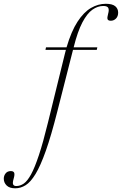

<svg xmlns="http://www.w3.org/2000/svg" viewBox="-173 -762 644 1014"><path d="M129 -170.5Q97 -44.5 69 34.5Q41 113.5 14.8 156.8Q-11.5 200 -37.8 216.2Q-64 232.5 -92.5 232.5Q-123 232.5 -138 217.5Q-153 202.5 -153 182Q-153 165.5 -143.2 153.5Q-133.5 141.5 -116 141.5Q-101.5 141.5 -98 150.8Q-94.5 160 -101 182Q-107.5 204 -103.5 212.2Q-99.5 220.5 -87 220.5Q-66.5 220.5 -47.5 207.5Q-28.5 194.5 -9 159Q10.5 123.5 32.5 57.2Q54.5 -9 80.5 -115.5L169.5 -477.5Q172 -488.5 175 -498.5H67L70 -512H178.5Q203.5 -597 236.5 -647.5Q269.5 -698 307.5 -720Q345.5 -742 385.5 -742Q420.5 -742 435.8 -729Q451 -716 451 -695.5Q451 -675.5 439.5 -664Q428 -652.5 412.5 -652.5Q398.5 -652.5 395.2 -660.2Q392 -668 398 -689Q404 -710 398.8 -720.2Q393.5 -730.5 372.5 -730.5Q343 -730.5 315 -710.8Q287 -691 262 -643.5Q237 -596 216 -512H341L338 -498.5H212.5Z"/></svg>

Font: Newsreader Display ExtraLight
Style: Italic
Weight: 275
Italic angle: -17°
Designer: Hugues Gentile
Foundry: Production Type
Version: Version 1.001